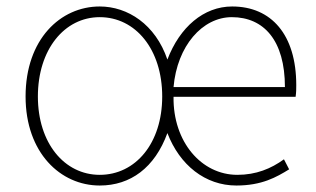

<svg xmlns="http://www.w3.org/2000/svg" viewBox="-20 -560 977 593"><path d="M288 13C383 13 458 -42 497 -149C535 -50 614 13 710 13C789 13 834 -13 873 -37L857 -68C817 -39 771 -20 713 -20C602 -20 514 -122 516 -261H893C895 -275 895 -286 895 -297C895 -453 818 -540 697 -540C609 -540 535 -476 497 -376C460 -485 374 -540 288 -540C167 -540 59 -439 59 -262C59 -88 167 13 288 13ZM288 -20C179 -20 97 -118 97 -262C97 -407 179 -507 288 -507C399 -507 481 -407 481 -262C481 -118 399 -20 288 -20ZM516 -291C527 -418 605 -507 696 -507C795 -507 860 -435 860 -291Z"/></svg>

Font: Noto Sans JP Thin
Style: Regular
Weight: 100
Designer: Ryoko NISHIZUKA 西塚涼子 (kana, bopomofo & ideographs); Paul D. Hunt (Latin, Greek & Cyrillic); Sandoll Communications 산돌커뮤니
Foundry: Adobe
Version: Version 2.004;hotconv 1.0.118;makeotfexe 2.5.65603